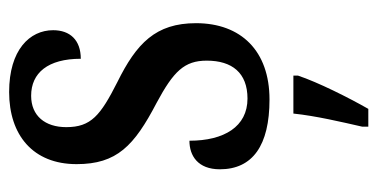

<svg xmlns="http://www.w3.org/2000/svg" viewBox="-218 -368 807 410"><g transform="rotate(-90 185.0 -162.5)"><path d="M178 10C282 10 341 -51 341 -147C341 -233 298 -274 215 -315C144 -351 119 -371 119 -424C119 -469 143 -499 186 -499C235 -499 265 -463 265 -393C305 -393 326 -416 326 -452C326 -502 284 -546 194 -546C102 -546 40 -495 40 -402C40 -316 79 -279 171 -231C238 -195 261 -172 261 -124C261 -70 235 -37 180 -37C120 -37 90 -87 90 -161C58 -161 29 -143 29 -96C29 -26 80 10 178 10ZM120 208V221H158C182 179 215 113 229 71V61H148C143 109 130 164 120 208Z"/></g></svg>

Font: Noto Serif Khmer ExtraCondensed Medium
Style: Regular
Weight: 500
Width: 2
Designer: Danh Hong and the Monotype Design Team
Foundry: Monotype Imaging Inc.
Version: Version 2.004